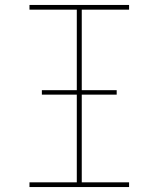

<svg xmlns="http://www.w3.org/2000/svg" viewBox="-20 -755 640 775"><path d="M99 0V-19H290V-716H99V-735H501V-716H310V-19H501V0ZM149 -373V-391H451V-373Z"/></svg>

Font: Iosevka SS04 Thin Extended
Style: Regular
Weight: 100
Width: 7
Monospace: yes
Designer: Belleve Invis
Foundry: Belleve Invis
Version: Version 19.0.0; ttfautohint (v1.8.4)